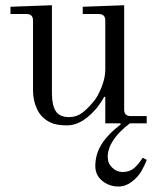

<svg xmlns="http://www.w3.org/2000/svg" viewBox="-20 -465 595 724"><path d="M19.5 -412.1V-439.5L175.8 -445.3V-111.3Q175.8 -70.3 189.7 -46.9Q203.6 -23.4 241.2 -23.4Q268.1 -23.4 289.6 -39.3Q311 -55.2 334 -83.5Q349.6 -102.1 363.3 -137.2Q377 -172.4 377 -201.2V-387.7Q377 -412.1 352.5 -412.1H292V-439.5L448.2 -445.3V-51.8Q448.2 -27.3 472.7 -27.3H533.2V0H469.7Q386.2 64 386.2 127Q386.2 150.9 403.3 167.2Q420.4 183.6 441.9 183.6Q467.3 183.6 484.1 170.2Q501 156.7 518.1 129.9L533.2 137.7Q524.9 160.6 512.5 181.6Q500 202.6 476.8 220.5Q453.6 238.3 426.8 238.3Q392.1 238.3 365.7 217Q339.4 195.8 339.4 161.1Q339.4 117.2 362.8 79.3Q386.2 41.5 435.5 3.9L433.6 0H377V-98.1L373 -100.6Q349.6 -56.2 311.3 -24.2Q272.9 7.8 232.4 7.8Q191.4 7.8 168.5 -3.9Q134.8 -21 119.6 -53.7Q104.5 -86.4 104.5 -124V-387.7Q104.5 -412.1 80.1 -412.1Z"/></svg>

Font: Theano Modern
Style: Regular
Weight: 400
Designer: Alexey Kryukov
Version: Version 2.00